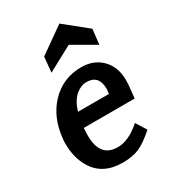

<svg xmlns="http://www.w3.org/2000/svg" viewBox="-186 -855 868 967"><g transform="rotate(-30 248.0 -371.5)"><path d="M155.3 -560.5 164.1 -649.4 313.5 -754.9 444.3 -649.4 434.6 -561.5 300.8 -638.7ZM255.9 -68.4Q321.3 -67.4 392.6 -130.9L430.7 -70.3Q374 -20.5 335.4 -4.4Q296.9 11.7 241.2 11.7Q124 11.7 73.2 -74.2Q37.1 -132.8 37.1 -217.8Q37.1 -233.4 39.1 -247.1Q50.8 -360.4 118.2 -432.6Q190.4 -509.8 298.8 -509.8Q368.2 -509.8 413.1 -466.8Q461.9 -419.9 461.9 -340.8Q461.9 -327.1 460.9 -313.5L453.1 -238.3H157.2Q155.3 -213.9 155.3 -195.3Q155.3 -69.3 255.9 -68.4ZM352.5 -323.2Q354.5 -337.9 355.5 -350.6Q355.5 -431.6 284.2 -431.6Q251 -431.6 220.7 -406.2Q187.5 -376 172.9 -323.2Z"/></g></svg>

Font: Puritan
Style: BoldItalic
Weight: 700
Version: 2.1